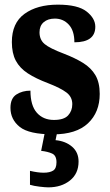

<svg xmlns="http://www.w3.org/2000/svg" viewBox="-20 -568 473 826"><path d="M209 10Q105 10 65 -22Q25 -54 25 -104Q25 -145 50.5 -161.5Q76 -178 111 -178Q111 -114 138.5 -83Q166 -52 212 -52Q255 -52 273 -71.5Q291 -91 291 -120Q291 -151 266 -170Q241 -189 187 -210Q134 -230 99.5 -252.5Q65 -275 48 -307Q31 -339 31 -387Q31 -469 85.5 -508.5Q140 -548 229 -548Q315 -548 352.5 -518.5Q390 -489 390 -453Q390 -386 300 -386Q300 -436 276 -462Q252 -488 216 -488Q186 -488 168 -472.5Q150 -457 150 -429Q150 -397 172 -378.5Q194 -360 255 -337Q302 -319 337 -297.5Q372 -276 390.5 -244.5Q409 -213 409 -164Q409 -85 358.5 -37.5Q308 10 209 10ZM188 238Q175 238 150 235Q125 232 109 227V167Q143 175 168 175Q194 175 208.5 166Q223 157 223 130Q223 101 204 92.5Q185 84 157 81L175 -9H228L219 35Q262 39 290 63Q318 87 318 127Q318 179 281 208.5Q244 238 188 238Z"/></svg>

Font: Noto Serif Hebrew Condensed ExtraBold
Style: Regular
Weight: 800
Width: 3
Designer: Monotype Design Team
Foundry: Monotype Imaging Inc.
Version: Version 2.004; ttfautohint (v1.8.4.7-5d5b)